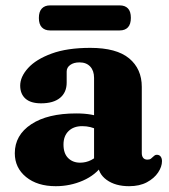

<svg xmlns="http://www.w3.org/2000/svg" viewBox="-20 -660 612 694"><path d="M334 -69.5V-82L320 -85V-378.5Q320 -404.5 306 -419.5Q292 -434.5 267.5 -434.5Q246.5 -434.5 233.8 -425.2Q221 -416 221 -401.5V-361.5Q221 -326 197 -306.2Q173 -286.5 128.5 -286.5Q91 -286.5 72 -303.5Q53 -320.5 53 -350.5Q53 -382.5 81.5 -414Q110 -445.5 166.2 -466.2Q222.5 -487 306.5 -487Q401 -487 446.8 -449Q492.5 -411 492.5 -346V-106.5Q492.5 -96 497.5 -89.5Q502.5 -83 513 -83Q521 -83 525.5 -86.5Q530 -90 534 -94Q536.5 -96.5 539.5 -98.5Q542.5 -100.5 547 -100.5Q556 -100.5 560.8 -94Q565.5 -87.5 565.5 -77.5Q565.5 -57.5 551.5 -36.5Q537.5 -15.5 511 -1.2Q484.5 13 446.5 13Q397 13 365.5 -9.8Q334 -32.5 334 -69.5ZM33.5 -106Q33.5 -171.5 92.8 -210.8Q152 -250 255.5 -250Q285.5 -250 309.2 -245.8Q333 -241.5 349 -234L334 -190.5Q320.5 -197 307 -200.5Q293.5 -204 277 -204Q246 -204 227.8 -186.2Q209.5 -168.5 209.5 -137.5Q209.5 -105.5 226.2 -88.8Q243 -72 269.5 -72Q291 -72 309.5 -81.5Q328 -91 339.5 -105.5L351.5 -64.5Q326 -27.5 279.8 -7.2Q233.5 13 181.5 13Q115 13 74.2 -20.2Q33.5 -53.5 33.5 -106ZM120.5 -595Q120.5 -618 131.2 -629.2Q142 -640.5 160.5 -640.5H413Q432 -640.5 442.5 -629.5Q453 -618.5 453 -595.5Q453 -572.5 442.5 -561.2Q432 -550 413 -550H160.5Q142 -550 131.2 -561.2Q120.5 -572.5 120.5 -595Z"/></svg>

Font: Fraunces 28pt Soft Wonky
Style: Bold
Weight: 700
Version: Version 1.000;[b76b70a41]